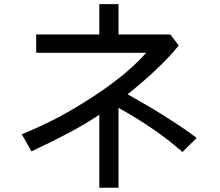

<svg xmlns="http://www.w3.org/2000/svg" viewBox="-20 -834 1040 909"><path d="M584 -387.7Q666 -453.1 726.6 -511.7Q787.1 -569.3 826.2 -619.1Q812.5 -636.7 786.1 -670.9Q724.6 -670.9 541 -670.9Q541 -707 541 -814.5Q518.6 -814.5 450.2 -814.5Q450.2 -778.3 450.2 -670.9Q375 -670.9 151.4 -670.9Q151.4 -649.4 151.4 -584Q281.2 -584 671.9 -584Q628.9 -535.2 567.4 -483.4Q505.9 -432.6 425.8 -379.9Q342.8 -325.2 257.8 -279.3Q171.9 -234.4 83 -198.2Q98.6 -169.9 110.4 -150.4Q121.1 -129.9 128.9 -117.2Q230.5 -165 311.5 -208Q391.6 -251 450.2 -291Q450.2 -175.8 450.2 54.7Q472.7 54.7 541 54.7Q541 -40 541 -323.2Q625 -277.3 700.2 -225.6Q776.4 -173.8 843.8 -114.3Q866.2 -136.7 911.1 -180.7Q862.3 -218.8 790 -264.6Q718.8 -311.5 623 -365.2Q610.4 -373 584 -387.7Z"/></svg>

Font: Aptus Gothic JP
Style: Medium
Weight: 400
Designer: Fuminori Ogawa / Motoya
Version: Version 1